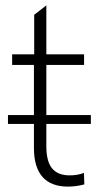

<svg xmlns="http://www.w3.org/2000/svg" viewBox="-20 -691 374 718"><path d="M319.8 -227.5H153.3V-144Q153.3 -87.4 174.8 -61.3Q196.3 -35.2 240.7 -35.2Q270 -35.2 293.9 -44.4L295.4 -1.5Q265.1 6.8 233.9 6.8Q170.9 6.8 138.9 -29.5Q106.9 -65.9 106.9 -137.2V-227.5H9.8V-260.7H106.9V-448.2H25.4V-487.8H107.9V-635.7L153.3 -670.9V-487.8H294.4V-448.2H153.3V-260.7H319.8Z"/></svg>

Font: HK Grotesk Light Legacy
Style: Regular
Weight: 300
Designer: Alfredo Marco Pradil
Foundry: Hanken Design Co.
Version: Version 2.022;PS 002.022;hotconv 1.0.88;makeotf.lib2.5.64775